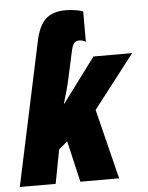

<svg xmlns="http://www.w3.org/2000/svg" viewBox="-67 -814 661 859"><g transform="rotate(-5 263.5 -385.0)"><path d="M124 -642 -13 0H148L177 -152L216 -185L259 0H433L355 -314L540 -553H366L218 -354H216C228 -393 238 -429 246 -466L273 -589C280 -621 291 -630 309 -630C321 -630 333 -625 338 -621V-758C322 -764 291 -770 260 -770C180 -770 143 -732 124 -642Z"/></g></svg>

Font: Noto Sans ExtraCondensed Black
Style: Italic
Weight: 900
Width: 2
Italic angle: -12°
Designer: Monotype Design Team
Foundry: Monotype Imaging Inc.
Version: Version 2.013